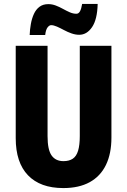

<svg xmlns="http://www.w3.org/2000/svg" viewBox="-20 -947 646 977"><path d="M547 -247Q547 -165 519 -107.5Q491 -50 436.5 -20Q382 10 302 10Q185 10 122.5 -55Q60 -120 60 -244V-714H222V-254Q222 -185 242.5 -156Q263 -127 303 -127Q332 -127 350.5 -139.5Q369 -152 377.5 -180.5Q386 -209 386 -255V-714H547ZM477 -927Q475 -848 448.5 -809Q422 -770 383 -770Q364 -770 344 -777Q324 -784 305.5 -794Q287 -804 270 -811.5Q253 -819 240 -819Q231 -819 222 -807.5Q213 -796 210 -769H131Q132 -797 137 -825Q142 -853 152.5 -876Q163 -899 181 -912.5Q199 -926 226 -926Q245 -926 263.5 -919Q282 -912 300 -902Q318 -892 335 -884.5Q352 -877 369 -877Q380 -877 387 -889.5Q394 -902 398 -927Z"/></svg>

Font: Noto Sans Display Condensed ExtraBold
Style: Regular
Weight: 800
Width: 3
Designer: Monotype Design Team
Foundry: Monotype Imaging Inc.
Version: Version 2.003